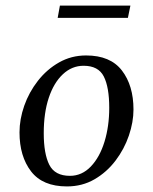

<svg xmlns="http://www.w3.org/2000/svg" viewBox="-20 -659 549 689"><path d="M220 10Q133 10 91.5 -44Q50 -98 50 -184Q50 -231 67 -279.5Q84 -328 116 -369Q148 -410 192 -435Q236 -460 289 -460Q376 -460 417.5 -406Q459 -352 459 -266Q459 -221 442.5 -172.5Q426 -124 394.5 -82.5Q363 -41 319 -15.5Q275 10 220 10ZM231 -28Q274 -28 306 -61.5Q338 -95 355 -150.5Q372 -206 372 -272Q372 -346 352.5 -384.5Q333 -423 280 -423Q238 -423 205.5 -392.5Q173 -362 155 -308Q137 -254 137 -181Q137 -107 157 -67.5Q177 -28 231 -28ZM187 -595 195 -639H448L439 -595Z"/></svg>

Font: Spectral
Style: Italic
Weight: 400
Italic angle: -10°
Designer: Jean-Baptiste Levee
Foundry: Production Type
Version: Version 2.001